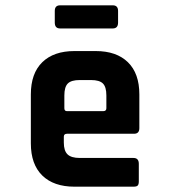

<svg xmlns="http://www.w3.org/2000/svg" viewBox="-20 -702 640 722"><path d="M404 -595H206Q186 -595 186 -617V-661Q186 -682 206 -682H404Q424 -682 424 -661V-617Q424 -595 404 -595ZM482 0H260Q182 0 139 -42Q96 -84 96 -163V-347Q96 -426 139 -468Q182 -510 260 -510H340Q418 -510 461 -468Q504 -426 504 -347V-220Q504 -199 484 -199H232Q220 -199 220 -188V-166Q220 -135 234 -121.5Q248 -108 280 -108H482Q502 -108 502 -86V-20Q502 -9 498 -4.5Q494 0 482 0ZM232 -284H368Q380 -284 380 -295V-343Q380 -375 367 -388Q354 -401 322 -401H280Q248 -401 235 -388Q222 -375 222 -343V-295Q222 -284 232 -284Z"/></svg>

Font: RajdhaniMono
Style: Bold
Weight: 700
Monospace: yes
Designer: Satya Rajpurohit, Jyotish Sonowal
Foundry: Indian Type Foundry
Version: Version 1.201;PS 1.0;hotconv 1.0.78;makeotf.lib2.5.61930; tt